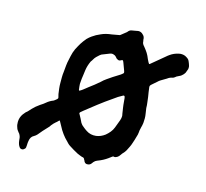

<svg xmlns="http://www.w3.org/2000/svg" viewBox="-100 -762 980 914"><g transform="rotate(15 390.0 -304.5)"><path d="M75 38Q72 36 70 33Q62 22 60 5Q59 2 59 -3Q59 -16 51 -29Q49 -31 47 -33.5Q45 -36 43 -39Q36 -47 33 -60Q32 -63 31.5 -66Q31 -69 31 -73Q30 -81 31 -88Q31 -90 31.5 -91.5Q32 -93 32 -95Q36 -114 50 -129Q51 -131 55 -135Q62 -140 67 -146Q72 -152 78 -158Q92 -173 111 -186L126 -196Q144 -212 161 -220Q168 -222 173 -226Q178 -230 183 -234Q188 -238 187 -243Q186 -247 185 -251Q184 -255 183 -259Q181 -272 179.5 -285.5Q178 -299 178 -312V-340Q178 -347 178.5 -354Q179 -361 180 -368L183 -400Q184 -404 184 -407.5Q184 -411 185 -415Q187 -423 188.5 -431.5Q190 -440 192 -448Q194 -458 197 -467Q200 -476 204 -485Q208 -493 212.5 -501Q217 -509 221 -516Q226 -524 232 -532Q238 -540 244 -547Q254 -557 264 -564Q282 -577 304 -586Q326 -596 355 -599L388 -605Q393 -605 396 -608Q402 -613 408 -617.5Q414 -622 420 -627Q422 -628 422.5 -629Q423 -630 424 -631Q432 -641 442 -642Q448 -643 453.5 -644Q459 -645 465 -646Q485 -652 500 -634Q505 -628 506 -621Q506 -617 506.5 -613.5Q507 -610 508 -606Q508 -594 518 -584Q523 -578 527.5 -572Q532 -566 536 -560Q538 -556 540.5 -552.5Q543 -549 545 -544Q548 -537 551 -530Q554 -523 558 -516Q560 -512 562 -510Q562 -509 564 -509Q565 -509 565 -509.5Q565 -510 566 -510L631 -564Q634 -567 637.5 -569.5Q641 -572 645 -575Q663 -588 686 -593Q702 -597 718 -591Q726 -587 732.5 -582Q739 -577 742 -568Q746 -559 749 -548Q750 -541 749 -534L743 -518Q742 -514 739.5 -511Q737 -508 735 -505Q731 -501 727 -497.5Q723 -494 718 -492Q716 -491 714 -490Q712 -489 710 -488Q707 -487 704 -485Q701 -483 699 -481Q693 -476 688 -475Q681 -474 674.5 -471Q668 -468 663 -464Q656 -460 649.5 -456Q643 -452 636 -448Q629 -444 622 -437L599 -417L595 -413Q591 -409 592 -403L595 -380Q597 -367 599 -355Q601 -343 602 -330Q603 -323 603.5 -316.5Q604 -310 604 -303Q605 -296 606 -289.5Q607 -283 608 -276Q610 -265 610 -253.5Q610 -242 609 -231Q608 -225 607 -219Q606 -213 604 -207Q603 -201 601.5 -195.5Q600 -190 600 -184Q599 -171 594 -157Q592 -150 589.5 -141.5Q587 -133 584 -125Q581 -115 576 -105Q571 -95 566 -85Q564 -81 561.5 -78Q559 -75 557 -72Q553 -68 549.5 -64Q546 -60 543 -55Q539 -48 531 -43Q523 -38 516 -39Q515 -39 514.5 -39.5Q514 -40 513 -40Q512 -39 510.5 -39Q509 -39 508 -38L492 -26Q471 -11 447 -2Q446 -2 442 0Q434 3 427 11Q425 13 421 19Q415 27 405 28Q392 30 386 19Q385 17 384.5 15Q384 13 382 11Q379 1 369 1Q363 -1 357 -3.5Q351 -6 346 -8Q334 -14 322.5 -21Q311 -28 300 -35Q297 -37 294.5 -39Q292 -41 290 -43L268 -66L256 -81Q250 -89 244.5 -98Q239 -107 234 -117Q232 -122 228.5 -127Q225 -132 223 -137Q223 -138 221.5 -138.5Q220 -139 219 -138L215 -134Q213 -132 210.5 -129.5Q208 -127 205 -125Q200 -121 195.5 -116Q191 -111 187 -106Q185 -102 182 -98.5Q179 -95 175 -91Q165 -81 155.5 -70Q146 -59 137 -48Q131 -41 122 -36Q106 -28 103 -7Q102 -2 101.5 3.5Q101 9 101 15Q101 17 100.5 20Q100 23 100 26Q99 32 94 35Q86 43 75 38ZM276 -301 283 -305Q291 -311 298.5 -316.5Q306 -322 313 -328Q326 -337 338 -347Q350 -357 362 -367Q373 -378 385.5 -386.5Q398 -395 411 -404Q420 -409 428.5 -415Q437 -421 446 -426Q448 -428 451 -430Q454 -432 456 -434Q459 -437 458 -441Q457 -443 457 -445Q457 -447 456 -448Q453 -457 449.5 -465.5Q446 -474 443 -483L440 -490Q437 -496 432 -493L426 -490Q420 -487 414 -490Q410 -492 407 -494Q401 -500 399 -503Q395 -507 388 -509Q380 -512 371 -509Q364 -506 357 -503.5Q350 -501 343 -498Q330 -494 324 -488Q317 -482 310.5 -475.5Q304 -469 299 -460Q298 -459 296 -455Q293 -452 291 -448Q280 -424 277 -402L274 -379Q272 -369 271 -357.5Q270 -346 269 -332Q269 -327 270 -319Q271 -311 272 -303Q274 -299 276 -301ZM407 -113Q430 -116 450 -131Q461 -140 470 -151Q479 -162 484 -175L499 -215Q501 -220 502 -226Q503 -232 503 -237Q502 -240 502 -243Q502 -246 501 -248Q500 -255 499 -261.5Q498 -268 497 -274Q496 -278 496 -281.5Q496 -285 495 -289L492 -322Q491 -324 491 -326.5Q491 -329 489 -331Q487 -333 486 -333Q485 -332 483.5 -332Q482 -332 481 -331L460 -319Q447 -309 433 -300Q419 -291 406 -281Q398 -275 390 -269Q382 -263 374 -257L318 -213Q310 -207 305 -202Q302 -199 303 -195L305 -192Q310 -183 315 -173.5Q320 -164 324 -155Q330 -145 340 -138Q348 -131 359 -124Q380 -110 407 -113Z"/></g></svg>

Font: Lacquer
Style: Regular
Weight: 400
Designer: Eli Block, Niki Polyocan
Version: Version 1.100